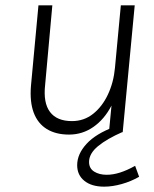

<svg xmlns="http://www.w3.org/2000/svg" viewBox="-20 -495 575 719"><path d="M238.5 9Q189 9 155.2 -11.8Q121.5 -32.5 106.2 -73.2Q91 -114 96 -174L124 -475H176L149 -177Q141.5 -110 167.2 -75.8Q193 -41.5 249.5 -41.5Q294.5 -41.5 328.8 -68.8Q363 -96 384.2 -141.2Q405.5 -186.5 410.5 -241L432.5 -475H484.5L439.5 0H388L397.5 -99.5Q371 -48.5 330 -19.8Q289 9 238.5 9ZM501 167Q470.5 184.5 435.8 194.2Q401 204 370 204Q323 204 296 182.2Q269 160.5 269 123.5Q269 82 304 43.8Q339 5.5 409.5 -20.5L439.5 -1Q381 24.5 347.2 52.2Q313.5 80 313.5 111.5Q313.5 135.5 332.5 147.5Q351.5 159.5 379.5 159.5Q403.5 159.5 429.5 151.2Q455.5 143 486 126Z"/></svg>

Font: Karla Light
Style: Italic
Weight: 300
Italic angle: -8°
Designer: Jonathan Pinhorn
Version: Version 2.004;gftools[0.9.33]